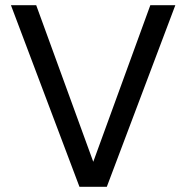

<svg xmlns="http://www.w3.org/2000/svg" viewBox="-20 -717 716 737"><path d="M338 -96 557 -697H653L390 0H285L22 -697H119Z"/></svg>

Font: SVN-Poppins
Style: Regular
Weight: 400
Designer: Ninad Kale (Devanagari), Jonny Pinhorn (Latin)
Foundry: Indian Type Foundry
Version: Version 3.002 2017